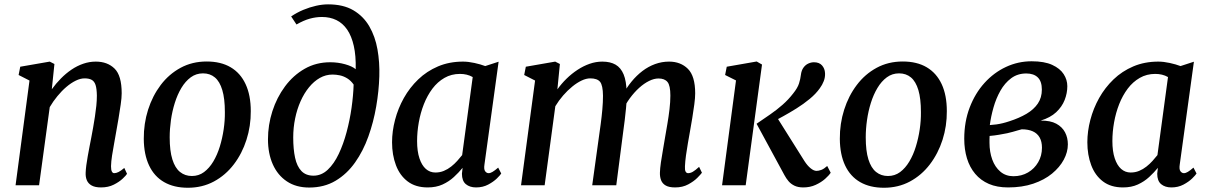

<svg xmlns="http://www.w3.org/2000/svg" viewBox="-20 -851 5554 882"><path d="M218 -441Q237 -467.5 259.8 -490.5Q282.5 -513.5 308.2 -531Q334 -548.5 362.2 -558.2Q390.5 -568 420 -568Q473.5 -568 506.2 -536Q539 -504 539 -422.5Q539 -402 534.5 -371Q530 -340 524.5 -307Q519 -274 514 -247Q510 -222 504.5 -193.2Q499 -164.5 494.8 -136.8Q490.5 -109 490 -87.5Q490 -70 494 -62.8Q498 -55.5 504.5 -55.5Q514 -55.5 524.8 -61Q535.5 -66.5 551 -79.5L563.5 -52.5Q560 -46 544 -30.8Q528 -15.5 502.8 -2.8Q477.5 10 444 10Q417 10 401.2 1.2Q385.5 -7.5 379 -22.8Q372.5 -38 373.5 -58Q374 -72.5 376.5 -91.8Q379 -111 383 -133Q387 -155 391.2 -177.2Q395.5 -199.5 399.5 -220Q403.5 -241 407.8 -265Q412 -289 416 -314.8Q420 -340.5 422.5 -365.2Q425 -390 425 -412Q424.5 -443.5 419 -460.5Q413.5 -477.5 401.2 -484.2Q389 -491 368.5 -491Q349.5 -491 328 -480.5Q306.5 -470 285 -451.8Q263.5 -433.5 243.8 -409.5Q224 -385.5 208.5 -359L159.5 0H51.5L115.5 -481L65.5 -506.5L73 -544.5L208.5 -568L230 -557Z M929.5 -568.5Q994.5 -568.5 1039.5 -542Q1084.5 -515.5 1108.2 -464.5Q1132 -413.5 1132 -340.5Q1132.5 -272 1112.2 -208.8Q1092 -145.5 1054 -95.8Q1016 -46 962.5 -17.2Q909 11.5 843 11.5Q779 11.5 733.8 -14.5Q688.5 -40.5 664.8 -91Q641 -141.5 640.5 -213Q640 -283 660.2 -346.8Q680.5 -410.5 718.2 -460.5Q756 -510.5 809.5 -539.5Q863 -568.5 929.5 -568.5ZM912.5 -514Q881 -514 856.2 -495.8Q831.5 -477.5 813.2 -447Q795 -416.5 783 -378.2Q771 -340 765.2 -299.2Q759.5 -258.5 759.5 -220Q759.5 -158 771.8 -118.8Q784 -79.5 807 -61Q830 -42.5 861.5 -42.5Q893 -42.5 917.2 -60.5Q941.5 -78.5 959.8 -109Q978 -139.5 989.8 -177.8Q1001.5 -216 1007.5 -256.8Q1013.5 -297.5 1013 -336Q1013 -398 1001.2 -437.2Q989.5 -476.5 967.2 -495.2Q945 -514 912.5 -514Z M1400.5 10.5Q1340 10.5 1297.8 -17.8Q1255.5 -46 1233.2 -96Q1211 -146 1211 -211Q1211 -277 1231.2 -340Q1251.5 -403 1289.2 -454Q1327 -505 1379.5 -535Q1432 -565 1497 -565Q1532.5 -565 1565.5 -555.8Q1598.5 -546.5 1614 -533Q1615.5 -595 1605.2 -640.2Q1595 -685.5 1574.8 -715Q1554.5 -744.5 1525.2 -758.8Q1496 -773 1459 -773Q1431 -773 1403 -765.2Q1375 -757.5 1342 -738.5L1317.5 -775.5Q1344 -793.5 1373.5 -805.8Q1403 -818 1432 -824.5Q1461 -831 1487 -831Q1557 -831 1603.2 -803.8Q1649.5 -776.5 1676.5 -730Q1703.5 -683.5 1714 -624.2Q1724.5 -565 1722.5 -500.5Q1720.5 -433 1708.2 -361.8Q1696 -290.5 1672.2 -224Q1648.5 -157.5 1611.2 -104.8Q1574 -52 1521.8 -20.8Q1469.5 10.5 1400.5 10.5ZM1420 -44Q1456.5 -44 1485.5 -71.2Q1514.5 -98.5 1536 -143.8Q1557.5 -189 1572.2 -244.2Q1587 -299.5 1595 -356.2Q1603 -413 1604.5 -462.5Q1592 -480.5 1575.5 -490.8Q1559 -501 1541.5 -504.8Q1524 -508.5 1507.5 -508.5Q1476.5 -508.5 1449.2 -493Q1422 -477.5 1399.5 -450Q1377 -422.5 1360.8 -386Q1344.5 -349.5 1335.8 -307Q1327 -264.5 1327 -219.5Q1327 -166 1335.5 -126.5Q1344 -87 1364.5 -65.5Q1385 -44 1420 -44Z M2205.5 -95.5Q2202 -73 2208.8 -64.2Q2215.5 -55.5 2224.5 -55.5Q2233 -55.5 2243.2 -61.8Q2253.5 -68 2268.5 -81L2282.5 -54Q2278.5 -47 2262.8 -31.5Q2247 -16 2222.5 -3Q2198 10 2167 10Q2138 10 2120 -5Q2102 -20 2102 -53L2105 -80Q2087.5 -58.5 2065 -37.8Q2042.5 -17 2013 -3.5Q1983.5 10 1945 10Q1889 10 1852.8 -17.5Q1816.5 -45 1798.8 -92.2Q1781 -139.5 1781 -197.5Q1781 -248 1794.8 -300.5Q1808.5 -353 1835.2 -400.8Q1862 -448.5 1901.2 -486.2Q1940.5 -524 1992.2 -546Q2044 -568 2107 -568Q2131 -568 2159.5 -561.8Q2188 -555.5 2209 -547.5L2270.5 -567.5ZM2151.5 -497Q2138.5 -504.5 2123.8 -508Q2109 -511.5 2093 -511.5Q2053.5 -511.5 2021.8 -493.2Q1990 -475 1966.5 -443.8Q1943 -412.5 1927.2 -372.5Q1911.5 -332.5 1903.8 -288.8Q1896 -245 1896 -203Q1896 -156 1906.8 -123.8Q1917.5 -91.5 1936.2 -75Q1955 -58.5 1980 -58.5Q2001 -58.5 2019 -66Q2037 -73.5 2052.5 -85.8Q2068 -98 2080.5 -112Q2093 -126 2103 -138.5Z M2552 -557 2540.5 -440.5Q2559 -466.5 2582.5 -489.5Q2606 -512.5 2633 -530.2Q2660 -548 2688.8 -558Q2717.5 -568 2747 -568Q2783.5 -568 2807.8 -554Q2832 -540 2844.8 -509.2Q2857.5 -478.5 2858.5 -428Q2859 -422.5 2858.8 -416.5Q2858.5 -410.5 2858.2 -404.5Q2858 -398.5 2857.5 -391.5L2840.5 -414.5Q2858 -448 2881 -476Q2904 -504 2931.2 -524.8Q2958.5 -545.5 2989.5 -556.8Q3020.5 -568 3053.5 -568Q3106.5 -568 3140 -534.8Q3173.5 -501.5 3173.5 -422Q3173.5 -402 3169.5 -371.5Q3165.5 -341 3160 -308Q3154.5 -275 3149.5 -247Q3145 -221.5 3140 -193Q3135 -164.5 3131.2 -137Q3127.5 -109.5 3126.5 -87.5Q3125.5 -70 3129.5 -62.8Q3133.5 -55.5 3141 -55.5Q3151.5 -55.5 3162.8 -62Q3174 -68.5 3191.5 -84.5L3204.5 -57.5Q3199.5 -50.5 3183.5 -34.2Q3167.5 -18 3141.5 -4Q3115.5 10 3081.5 10Q3053.5 10 3038.2 1.2Q3023 -7.5 3017 -22.8Q3011 -38 3011.5 -57.5Q3012 -77 3016 -104.8Q3020 -132.5 3025.5 -163Q3031 -193.5 3035.5 -222Q3040 -249 3045.8 -282Q3051.5 -315 3055.5 -349Q3059.5 -383 3059.5 -412Q3059.5 -458.5 3046.2 -474.5Q3033 -490.5 3005 -490.5Q2984.5 -490.5 2961.8 -479.2Q2939 -468 2916.2 -447.5Q2893.5 -427 2873.5 -399.8Q2853.5 -372.5 2839 -340.5L2859 -404.5Q2858.5 -381.5 2855.8 -353.8Q2853 -326 2849.8 -298.8Q2846.5 -271.5 2843 -247L2811 0H2700.5L2731 -220Q2735 -248 2739.5 -281.2Q2744 -314.5 2747 -348.2Q2750 -382 2750 -411Q2749.5 -459.5 2736.5 -475.2Q2723.5 -491 2691.5 -491Q2673 -491 2651.8 -481Q2630.5 -471 2608.8 -453.2Q2587 -435.5 2567 -412.5Q2547 -389.5 2531 -363L2482 0H2373.5L2438 -481L2388 -506.5L2395.5 -544.5L2530.5 -568Z M3297 0 3361 -481.5 3311 -506.5 3318.5 -544.5 3456 -568.5 3480.5 -554.5 3405.5 0ZM3670 10Q3646 10 3629.5 2Q3613 -6 3602.2 -18.8Q3591.5 -31.5 3583.5 -46.5L3455.5 -282.5Q3488 -304.5 3518.2 -325.5Q3548.5 -346.5 3575 -369.8Q3601.5 -393 3623.5 -421.5Q3644 -447 3650.5 -467.8Q3657 -488.5 3659 -506.5Q3661.5 -527.5 3670.8 -540.2Q3680 -553 3693 -559Q3706 -565 3719 -565Q3743.5 -565 3756.2 -550.5Q3769 -536 3770 -515Q3771 -496 3764.2 -478.5Q3757.5 -461 3746 -445.5Q3728 -420 3699.5 -396.5Q3671 -373 3639 -353Q3607 -333 3578.2 -317.2Q3549.5 -301.5 3531 -291.5L3538.5 -329L3675.5 -111Q3689 -90 3703.8 -78Q3718.5 -66 3731 -66Q3740.5 -66 3752.8 -70.5Q3765 -75 3780 -88.5L3796 -57.5Q3788 -45 3770.2 -29.2Q3752.5 -13.5 3727 -1.8Q3701.5 10 3670 10Z M4127 -568.5Q4192 -568.5 4237 -542Q4282 -515.5 4305.8 -464.5Q4329.5 -413.5 4329.5 -340.5Q4330 -272 4309.8 -208.8Q4289.5 -145.5 4251.5 -95.8Q4213.5 -46 4160 -17.2Q4106.5 11.5 4040.5 11.5Q3976.5 11.5 3931.2 -14.5Q3886 -40.5 3862.2 -91Q3838.5 -141.5 3838 -213Q3837.5 -283 3857.8 -346.8Q3878 -410.5 3915.8 -460.5Q3953.5 -510.5 4007 -539.5Q4060.5 -568.5 4127 -568.5ZM4110 -514Q4078.5 -514 4053.8 -495.8Q4029 -477.5 4010.8 -447Q3992.5 -416.5 3980.5 -378.2Q3968.5 -340 3962.8 -299.2Q3957 -258.5 3957 -220Q3957 -158 3969.2 -118.8Q3981.5 -79.5 4004.5 -61Q4027.5 -42.5 4059 -42.5Q4090.5 -42.5 4114.8 -60.5Q4139 -78.5 4157.2 -109Q4175.5 -139.5 4187.2 -177.8Q4199 -216 4205 -256.8Q4211 -297.5 4210.5 -336Q4210.5 -398 4198.8 -437.2Q4187 -476.5 4164.8 -495.2Q4142.5 -514 4110 -514Z M4611 10Q4560 10 4522.5 -6.2Q4485 -22.5 4459.8 -52.5Q4434.5 -82.5 4422 -123.5Q4409.5 -164.5 4409.5 -213.5Q4409.5 -292 4434.5 -357.2Q4459.5 -422.5 4502.5 -470Q4545.5 -517.5 4601.2 -543.5Q4657 -569.5 4719 -569.5Q4777.5 -569.5 4813.5 -553Q4849.5 -536.5 4866.2 -510.5Q4883 -484.5 4883 -455Q4883 -423 4870.8 -391.8Q4858.5 -360.5 4831.8 -335.5Q4805 -310.5 4760.5 -297Q4805 -297.5 4832.2 -282.8Q4859.5 -268 4872.5 -243.2Q4885.5 -218.5 4885.5 -188Q4885.5 -152.5 4866.8 -117.5Q4848 -82.5 4812.8 -53.5Q4777.5 -24.5 4726.5 -7.2Q4675.5 10 4611 10ZM4635.5 -41.5Q4673 -41.5 4702.5 -58.8Q4732 -76 4749.2 -105.8Q4766.5 -135.5 4766.5 -172.5Q4766.5 -200.5 4755.8 -219.5Q4745 -238.5 4724.2 -247.8Q4703.5 -257 4673.5 -257Q4666.5 -255.5 4656 -252.2Q4645.5 -249 4632.8 -245.5Q4620 -242 4607 -239Q4589.5 -235.5 4569.2 -232Q4549 -228.5 4526 -226.5Q4525.5 -218.5 4525.5 -210.5Q4525.5 -202.5 4525.5 -195Q4525.5 -153 4538.2 -118Q4551 -83 4575.8 -62.2Q4600.5 -41.5 4635.5 -41.5ZM4527 -276.5Q4543.5 -277.5 4557.5 -279.5Q4571.5 -281.5 4586 -285Q4600.5 -288.5 4617 -294Q4662 -308.5 4695.5 -328.2Q4729 -348 4747.5 -375.2Q4766 -402.5 4766 -439.5Q4766 -477 4747.5 -495.2Q4729 -513.5 4694.5 -513.5Q4654.5 -513.5 4625 -491.5Q4595.5 -469.5 4575.5 -434Q4555.5 -398.5 4543.8 -357Q4532 -315.5 4527 -276.5Z M5399.5 -95.5Q5396 -73 5402.8 -64.2Q5409.5 -55.5 5418.5 -55.5Q5427 -55.5 5437.2 -61.8Q5447.5 -68 5462.5 -81L5476.5 -54Q5472.5 -47 5456.8 -31.5Q5441 -16 5416.5 -3Q5392 10 5361 10Q5332 10 5314 -5Q5296 -20 5296 -53L5299 -80Q5281.5 -58.5 5259 -37.8Q5236.5 -17 5207 -3.5Q5177.5 10 5139 10Q5083 10 5046.8 -17.5Q5010.5 -45 4992.8 -92.2Q4975 -139.5 4975 -197.5Q4975 -248 4988.8 -300.5Q5002.5 -353 5029.2 -400.8Q5056 -448.5 5095.2 -486.2Q5134.5 -524 5186.2 -546Q5238 -568 5301 -568Q5325 -568 5353.5 -561.8Q5382 -555.5 5403 -547.5L5464.5 -567.5ZM5345.5 -497Q5332.5 -504.5 5317.8 -508Q5303 -511.5 5287 -511.5Q5247.5 -511.5 5215.8 -493.2Q5184 -475 5160.5 -443.8Q5137 -412.5 5121.2 -372.5Q5105.5 -332.5 5097.8 -288.8Q5090 -245 5090 -203Q5090 -156 5100.8 -123.8Q5111.5 -91.5 5130.2 -75Q5149 -58.5 5174 -58.5Q5195 -58.5 5213 -66Q5231 -73.5 5246.5 -85.8Q5262 -98 5274.5 -112Q5287 -126 5297 -138.5Z"/></svg>

Font: Merriweather Medium
Style: Italic
Weight: 500
Italic angle: -7.8°
Version: Version 2.101